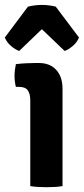

<svg xmlns="http://www.w3.org/2000/svg" viewBox="-36 -756 342 780"><path d="M218 0Q204.5 2.5 187.2 3.5Q170 4.5 153 4.5Q136 4.5 118.8 3.5Q101.5 2.5 87 0V-348Q87 -374 77.2 -388.5Q67.5 -403 42 -403H28.5Q23 -425 23 -448Q23 -459.5 24.5 -471.5Q26 -483.5 28.5 -495.5Q50 -498 70.5 -499Q91 -500 105 -500H122.5Q167 -500 192.5 -472Q218 -444 218 -395.5ZM190.5 -729 285 -603.5Q276.5 -583 258.5 -568.2Q240.5 -553.5 226.5 -549L134 -637.5L42 -549Q28 -553.5 10 -568.2Q-8 -583 -16.5 -603.5L77.5 -729Q89.5 -732 104 -734Q118.5 -736 134 -736Q150 -736 164.5 -734Q179 -732 190.5 -729Z"/></svg>

Font: Signika Light SemiBold
Style: Regular
Weight: 600
Version: Version 2.003;gftools[0.9.32]